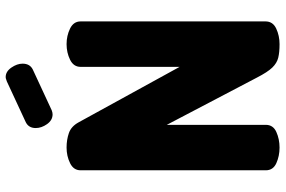

<svg xmlns="http://www.w3.org/2000/svg" viewBox="-180 -590 980 659"><g transform="rotate(90 309.5 -261.0)"><path d="M132 0Q103 0 78.5 -12Q54 -24 54 -48V-683Q54 -708 78.5 -719.5Q103 -731 132 -731Q160 -731 178.5 -726.5Q197 -722 212.5 -706Q228 -690 247 -653L409 -344V-684Q409 -709 433.5 -720Q458 -731 487 -731Q516 -731 540.5 -720Q565 -709 565 -684V-48Q565 -24 540.5 -12Q516 0 487 0Q460 0 437 -8Q414 -16 400 -42L210 -388V-48Q210 -24 185.5 -12Q161 0 132 0ZM245 209Q226 209 212.5 189.5Q199 170 199 151Q199 126 219 116L359 51Q367 48 373 48Q393 48 406.5 67Q420 86 420 106Q420 130 400 140L260 205Q256 206 252.5 207.5Q249 209 245 209Z"/></g></svg>

Font: Dosis ExtraLight ExtraBold
Style: Regular
Weight: 800
Version: Version 3.001; ttfautohint (v1.8.2)